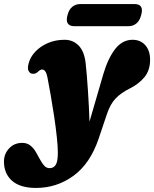

<svg xmlns="http://www.w3.org/2000/svg" viewBox="-128 -681 760 946"><path d="M380.5 -314Q404 -394 439.5 -439.5Q475 -485 525 -485Q564.5 -485 588 -458.2Q611.5 -431.5 611.5 -386.5Q611.5 -334 583.2 -300.2Q555 -266.5 510.5 -244.5Q469 -224 442.2 -196.5Q415.5 -169 398.5 -118L358.5 1Q316.5 125 234.2 185Q152 245 49.5 245Q-28.5 245 -68.5 209.8Q-108.5 174.5 -108.5 115Q-108.5 77.5 -83.2 50.2Q-58 23 -18.5 23Q5 23 21 35.5Q37 48 48 66.8Q59 85.5 68.8 104Q78.5 122.5 89.5 135Q100.5 147.5 116.5 147.5Q135.5 147.5 146.2 131.8Q157 116 157 70.5Q157 41.5 152 -5.5Q147 -52.5 139 -106.2Q131 -160 122 -211.2Q113 -262.5 105.5 -301Q98 -338.5 79.5 -338.5Q69.5 -338.5 58 -326.5Q45 -314 27.5 -318.5Q19 -320.5 12.8 -331.8Q6.5 -343 13 -368.5Q21 -400 46 -426.5Q71 -453 108.2 -469Q145.5 -485 190 -485Q231.5 -485 259.5 -456.5Q287.5 -428 294 -369.5Q300 -314.5 305.2 -235.8Q310.5 -157 313 -81.5ZM204.5 -606Q211.5 -634 228.2 -647.5Q245 -661 267.5 -661H535Q583 -661 567.5 -606.5Q560.5 -579 544 -565.5Q527.5 -552 505.5 -552H237.5Q215 -552 206 -565.5Q197 -579 204.5 -606Z"/></svg>

Font: Fraunces 9pt S050 Black
Style: Italic
Weight: 900
Italic angle: -16°
Version: Version 1.000; ttfautohint (v1.8.3)